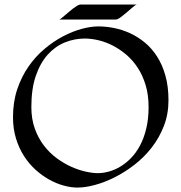

<svg xmlns="http://www.w3.org/2000/svg" viewBox="-20 -827 811 858"><path d="M732.9 -378.9Q732.9 -316.9 712.4 -264.2Q691.9 -211.4 658.2 -168Q624.5 -124.5 581.3 -91.1Q538.1 -57.6 492.9 -34.9Q447.8 -12.2 404.3 -0.5Q360.8 11.2 326.2 11.2Q296.9 11.2 264.2 2.2Q231.4 -6.8 199.5 -24.7Q167.5 -42.5 138.2 -69.1Q108.9 -95.7 86.7 -130.6Q64.5 -165.5 51.3 -208.7Q38.1 -252 38.1 -303.2Q38.1 -371.6 57.1 -428.2Q76.2 -484.9 107.7 -530Q139.2 -575.2 179.4 -608.9Q219.7 -642.6 262 -664.8Q304.2 -687 345.2 -698Q386.2 -709 418.9 -709Q453.6 -709 490.2 -701.7Q526.9 -694.3 561.8 -678.2Q596.7 -662.1 627.7 -636.5Q658.7 -610.8 682.1 -574.2Q705.6 -537.6 719.2 -489Q732.9 -440.4 732.9 -378.9ZM644 -349.1Q644 -402.8 630.9 -446.5Q617.7 -490.2 595.5 -524.2Q573.2 -558.1 544.2 -582.8Q515.1 -607.4 483.6 -623.5Q452.1 -639.6 419.9 -647.2Q387.7 -654.8 358.9 -654.8Q313 -654.8 270 -637.5Q227.1 -620.1 193.6 -583.3Q160.2 -546.4 140.1 -488.3Q120.1 -430.2 120.1 -349.1Q120.1 -294.9 135.7 -251.7Q151.4 -208.5 176.8 -175.8Q202.1 -143.1 234.1 -119.6Q266.1 -96.2 299.1 -81.5Q332 -66.9 363 -60.1Q394 -53.2 417 -53.2Q439.9 -53.2 465.6 -60.1Q491.2 -66.9 516.6 -81.8Q542 -96.7 564.9 -120.1Q587.9 -143.6 605.5 -176.3Q623 -209 633.5 -252Q644 -294.9 644 -349.1ZM591.3 -806.6Q586.4 -806.2 574.2 -795.7Q562 -785.2 547.6 -772.7Q533.2 -760.3 519.3 -750Q505.4 -739.7 497.1 -739.7H244.1Q247.6 -740.2 254.2 -745.4Q260.7 -750.5 269.5 -758.1Q278.3 -765.6 288.1 -773.9Q297.9 -782.2 307.4 -789.6Q316.9 -796.9 325.2 -801.8Q333.5 -806.6 339.4 -806.6Z"/></svg>

Font: Quintessential
Style: Regular
Weight: 400
Designer: Astigmatic (AOETI)
Foundry: Astigmatic (AOETI)
Version: Version 1.000